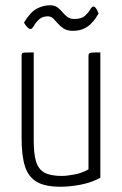

<svg xmlns="http://www.w3.org/2000/svg" viewBox="-20 -699 464 729"><path d="M210 10Q151 10 119.5 -8.5Q88 -27 75 -67Q62 -107 62 -174V-488Q62 -494 64 -496.5Q66 -499 75.5 -499.5Q85 -500 108 -500V-167Q108 -115 117 -85.5Q126 -56 149 -43.5Q172 -31 215 -31Q233 -31 262.5 -36.5Q292 -42 316 -56V-488Q316 -494 319 -496.5Q322 -499 331.5 -499.5Q341 -500 361 -500V-24Q328 -6 287 2Q246 10 210 10ZM257 -582Q235 -582 222 -590.5Q209 -599 200 -609.5Q191 -620 182.5 -628.5Q174 -637 161 -637Q141 -637 128.5 -625.5Q116 -614 109 -601.5Q102 -589 96 -589Q90 -589 84 -595.5Q78 -602 74.5 -607.5Q71 -613 71 -613Q95 -653 119.5 -666Q144 -679 170 -679Q187 -679 198 -671Q209 -663 217 -653Q225 -643 235.5 -635Q246 -627 262 -627Q289 -627 302 -638.5Q315 -650 322 -662Q329 -674 334 -674Q340 -674 344.5 -667.5Q349 -661 351.5 -654Q354 -647 354 -647Q350 -640 342.5 -629Q335 -618 323.5 -607Q312 -596 295.5 -589Q279 -582 257 -582Z"/></svg>

Font: Yanone Kaffeesatz ExtraLight Light
Style: Regular
Weight: 300
Version: Version 2.003